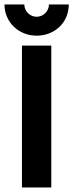

<svg xmlns="http://www.w3.org/2000/svg" viewBox="-26 -826 323 846"><path d="M135.4 -668.8C215.3 -668.8 277.1 -727.1 277.1 -806.2H189.6C189.6 -776.4 164.6 -752.1 135.4 -752.1C106.2 -752.1 81.2 -776.4 81.2 -806.2H-6.2C-6.2 -728.5 56.2 -668.8 135.4 -668.8ZM70.8 0H200V-625H70.8Z"/></svg>

Font: Afacad
Style: Bold
Weight: 700
Designer: Kristian Moeller
Foundry: Dicotype
Version: Version 1.000